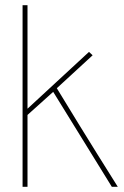

<svg xmlns="http://www.w3.org/2000/svg" viewBox="-20 -720 478 740"><path d="M434 0C323 -176 228 -332 199 -380L337 -507L323 -520L86 -301V-700H67V0H86V-277L185 -366L411 0Z"/></svg>

Font: Advent Pro
Style: Thin
Weight: 100
Designer: Andreas Kalpakidis
Foundry: Andreas Kalpakidis
Version: Version 2.002 2007